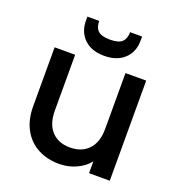

<svg xmlns="http://www.w3.org/2000/svg" viewBox="-137 -872 923 993"><g transform="rotate(20 324.5 -375.0)"><path d="M574 -551V0H460V-65Q433 -31 389.5 -11.5Q346 8 297 8Q232 8 180.5 -19Q129 -46 99.5 -99Q70 -152 70 -227V-551H183V-244Q183 -170 220 -130.5Q257 -91 321 -91Q385 -91 422.5 -130.5Q460 -170 460 -244V-551ZM476 -736Q476 -673 435.5 -635Q395 -597 325 -597Q255 -597 215 -635.5Q175 -674 175 -737V-758H240Q240 -722 259 -704Q278 -686 325 -686Q372 -686 391 -704Q410 -722 410 -758H476Z"/></g></svg>

Font: Poppins-Tabular Medium
Style: Regular
Weight: 500
Designer: Ninad Kale (Devanagari), Jonny Pinhorn (Latin)
Foundry: Indian Type Foundry
Version: Version 4.004